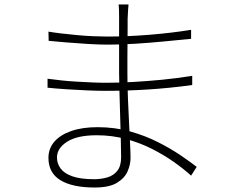

<svg xmlns="http://www.w3.org/2000/svg" viewBox="-20 -802 1040 856"><path d="M553 -782Q552 -771 551 -757Q550 -743 549 -718Q549 -706 549 -679Q549 -652 548.5 -616.5Q548 -581 548 -544Q548 -507 548 -475Q548 -419 550.5 -361Q553 -303 555.5 -251Q558 -199 560 -159Q562 -119 562 -97Q562 -69 549 -38.5Q536 -8 501.5 13Q467 34 402 34Q303 34 249.5 1.5Q196 -31 196 -98Q196 -140 222.5 -170.5Q249 -201 298 -218Q347 -235 415 -235Q492 -235 560 -216Q628 -197 685 -168Q742 -139 786 -109Q830 -79 857 -58L832 -19Q799 -49 755 -80Q711 -111 658 -138Q605 -165 542.5 -182Q480 -199 411 -199Q324 -199 279 -170Q234 -141 234 -100Q234 -73 250 -51Q266 -29 302.5 -16Q339 -3 400 -3Q430 -3 458 -11Q486 -19 503 -40.5Q520 -62 520 -101Q520 -134 518.5 -185Q517 -236 515.5 -291.5Q514 -347 512.5 -396Q511 -445 511 -475Q511 -508 511 -540Q511 -572 511 -603.5Q511 -635 511 -666.5Q511 -698 511 -728Q511 -741 510.5 -758Q510 -775 509 -782ZM196 -661Q219 -657 252.5 -653Q286 -649 323.5 -645.5Q361 -642 396.5 -640.5Q432 -639 459 -639Q549 -639 647 -647Q745 -655 832 -669V-629Q772 -623 709 -617Q646 -611 583 -607Q520 -603 460 -603Q423 -603 372.5 -606Q322 -609 274.5 -613Q227 -617 197 -620ZM192 -451Q221 -447 254 -443.5Q287 -440 322 -438Q357 -436 390 -434.5Q423 -433 452 -433Q509 -433 572 -436.5Q635 -440 702.5 -446.5Q770 -453 837 -464V-423Q787 -416 737 -411Q687 -406 639 -403Q591 -400 544 -398.5Q497 -397 452 -397Q414 -397 368.5 -399Q323 -401 277 -404Q231 -407 192 -411Z"/></svg>

Font: Noto Sans SC ExtraLight
Style: Regular
Weight: 250
Designer: Ryoko NISHIZUKA 西塚涼子 (kana, bopomofo & ideographs); Paul D. Hunt (Latin, Greek & Cyrillic); Sandoll Communications 산돌커뮤니
Foundry: Adobe
Version: Version 2.004-H2;hotconv 1.0.118;makeotfexe 2.5.65603